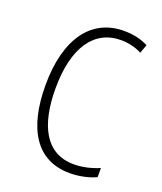

<svg xmlns="http://www.w3.org/2000/svg" viewBox="-108 -611 583 692"><g transform="rotate(20 183.0 -264.5)"><path d="M240 10C276 10 313 2 340 -11V-46C310 -33 276 -25 243 -25C134 -25 88 -120 88 -260C88 -418 149 -504 251 -504C278 -504 306 -498 331 -485L343 -518C316 -532 286 -539 250 -539C125 -539 50 -437 50 -259C50 -93 111 10 240 10Z"/></g></svg>

Font: Noto Sans Devanagari Condensed ExtraLight
Style: Regular
Weight: 200
Width: 3
Designer: Jelle Bosma - Monotype Design Team
Foundry: Monotype Imaging Inc.
Version: Version 2.004